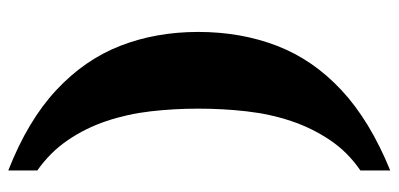

<svg xmlns="http://www.w3.org/2000/svg" viewBox="-269 -548 961 463"><g transform="rotate(-90 211.5 -316.5)"><path d="M32 72Q76 42 105 -1Q134 -44 151 -94.5Q168 -145 174.5 -202Q181 -259 181 -319Q181 -378 174.5 -434Q168 -490 151 -540.5Q134 -591 105 -633.5Q76 -676 32 -707V-777Q152 -730 225.5 -661.5Q299 -593 332.5 -507Q366 -421 366 -319Q366 -216 332.5 -129Q299 -42 225.5 26.5Q152 95 32 144Z"/></g></svg>

Font: Noto Rashi Hebrew ExtraBold
Style: Regular
Weight: 800
Version: Version 1.006